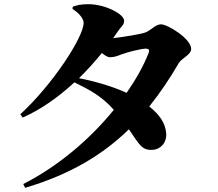

<svg xmlns="http://www.w3.org/2000/svg" viewBox="-20 -827 1040 916"><path d="M77 -282 88 -266C179 -306 262 -367 335 -434C404 -400 464 -370 523 -303C411 -165 260 -35 91 51L100 69C313 6 468 -87 595 -210C644 -139 656 -110 705 -112C745 -113 775 -144 773 -189C770 -241 738 -283 692 -319C743 -382 789 -451 833 -526C847 -550 892 -565 892 -594C892 -642 780 -711 748 -711C723 -711 700 -683 676 -673C654 -664 565 -650 520 -645L542 -677C560 -704 572 -706 572 -729C572 -759 483 -807 402 -807C365 -807 347 -802 327 -795L326 -784C357 -765 379 -738 379 -718C379 -650 230 -422 77 -282ZM584 -384C506 -420 414 -443 357 -454C397 -493 433 -534 466 -574C481 -562 494 -554 504 -554C526 -554 540 -560 561 -568C586 -578 655 -595 676 -595C689 -595 695 -589 689 -574C665 -513 629 -449 584 -384Z"/></svg>

Font: GenKiMin2 TW H
Style: Regular
Weight: 900
Version: Version 2.100;PS 2.1;hotconv 16.6.51;makeotf.lib2.5.65220 DE